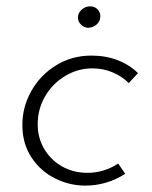

<svg xmlns="http://www.w3.org/2000/svg" viewBox="-20 -572 476 601"><path d="M372 -28Q314 9 247 9Q197 9 151.5 -14Q106 -37 78 -80Q50 -123 50 -181Q50 -237 78 -287Q106 -337 155.5 -367.5Q205 -398 266 -398Q311 -398 348.5 -383.5Q386 -369 412 -343L383 -312Q362 -333 332.5 -345.5Q303 -358 269 -358Q224 -358 184.5 -334.5Q145 -311 121.5 -271Q98 -231 98 -183Q98 -141 118 -106.5Q138 -72 173.5 -51.5Q209 -31 254 -31Q305 -31 350 -60ZM224 -517Q224 -532 236.5 -542.5Q249 -553 264 -552Q277 -552 286 -542Q295 -532 294 -519Q293 -504 281.5 -494.5Q270 -485 255 -485Q242 -486 233 -495.5Q224 -505 224 -517Z"/></svg>

Font: Josefin Sans Light
Style: Italic
Weight: 300
Italic angle: -7°
Designer: Santiago Orozco
Foundry: Typemade
Version: Version 2.000